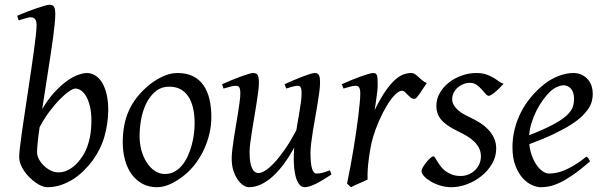

<svg xmlns="http://www.w3.org/2000/svg" viewBox="-20 -762 2523 802"><path d="M294.9 -392.1Q285.6 -392.1 268.1 -380.1Q250.5 -368.2 229.2 -346.4Q208 -324.7 185.8 -295.2Q163.6 -265.6 145.5 -230.5Q140.1 -195.3 137.5 -167.7Q134.8 -140.1 134.8 -125Q134.8 -112.3 142.3 -97.7Q149.9 -83 162.6 -70.6Q175.3 -58.1 191.2 -50Q207 -42 224.1 -42Q241.7 -42 256.8 -48.3Q272 -54.7 284.9 -64.7Q297.9 -74.7 308.1 -87.2Q318.4 -99.6 326.2 -111.8Q337.4 -129.4 344.2 -148.4Q351.1 -167.5 355 -186.5Q358.9 -205.6 360.4 -223.9Q361.8 -242.2 361.8 -258.8Q361.8 -292.5 355.7 -317.6Q349.6 -342.8 340.1 -359.4Q330.6 -376 318.6 -384Q306.6 -392.1 294.9 -392.1ZM432.1 -297.9Q431.2 -246.1 416.7 -193.6Q402.3 -141.1 367.2 -91.8Q350.6 -69.8 330.3 -49.6Q310.1 -29.3 286.1 -13.9Q262.2 1.5 234.9 10.7Q207.5 20 176.8 20Q166.5 20 154.1 14.9Q141.6 9.8 128.7 0.5Q115.7 -8.8 103.3 -21Q90.8 -33.2 81.3 -47.1Q71.8 -61 65.9 -76.2Q60.1 -91.3 60.1 -106Q60.1 -118.7 63.2 -146Q66.4 -173.3 71.5 -210Q76.7 -246.6 83.3 -289.6Q89.8 -332.5 96.4 -377.2Q103 -421.9 109.6 -465.6Q116.2 -509.3 121.3 -546.9Q126.5 -584.5 129.6 -613.3Q132.8 -642.1 132.8 -657.2Q132.8 -668.5 130.4 -675Q127.9 -681.6 124 -684.8Q120.1 -688 115.7 -689Q111.3 -689.9 106.9 -689.9Q102.5 -689.9 94.5 -687.7Q86.4 -685.5 78.1 -683.1Q68.8 -680.2 58.1 -676.8L51.8 -695.8Q72.3 -705.1 93.8 -713.4Q115.2 -721.7 134 -728Q152.8 -734.4 167 -738.3Q181.2 -742.2 187 -742.2Q200.7 -742.2 205.8 -733.4Q210.9 -724.6 210.9 -702.1Q210.9 -687 208.5 -662.4Q206.1 -637.7 201.9 -606.2Q197.8 -574.7 192.1 -537.8Q186.5 -501 180.4 -461.9Q174.3 -422.9 168.2 -383.1Q162.1 -343.3 156.2 -306.2Q181.2 -348.1 207.8 -377Q234.4 -405.8 259.3 -423.6Q284.2 -441.4 305.9 -449.2Q327.6 -457 342.8 -457Q361.8 -457 378.4 -446.5Q395 -436 407 -416Q418.9 -396 425.8 -366.2Q432.6 -336.4 432.1 -297.9Z M793 -246.1Q793 -320.8 765.6 -360.4Q738.3 -399.9 688 -399.9Q652.8 -399.9 628.9 -379.6Q605 -359.4 590.3 -328.6Q575.7 -297.9 569.3 -262Q563 -226.1 563 -194.8Q563 -162.1 571 -133.1Q579.1 -104 593.5 -82.3Q607.9 -60.5 627.2 -47.9Q646.5 -35.2 668.9 -35.2Q691.4 -35.2 709.2 -45.2Q727.1 -55.2 741 -72Q754.9 -88.9 764.6 -110.6Q774.4 -132.3 780.8 -155.8Q787.1 -179.2 790 -202.6Q793 -226.1 793 -246.1ZM862.8 -272.9Q862.8 -240.2 855.5 -206.8Q848.1 -173.3 834 -141.8Q819.8 -110.4 799.1 -81.8Q778.3 -53.2 751 -30.8Q738.3 -20.5 724.1 -11.2Q710 -2 695.3 5.1Q680.7 12.2 665.5 16.1Q650.4 20 635.7 20Q601.6 20 575 5.6Q548.3 -8.8 530 -33.9Q511.7 -59.1 502.2 -93.5Q492.7 -127.9 492.7 -168Q492.7 -203.1 498.5 -235.6Q504.4 -268.1 517.6 -298.3Q530.8 -328.6 552.7 -356.4Q574.7 -384.3 606.9 -410.2Q631.8 -429.7 661.6 -443.4Q691.4 -457 721.7 -457Q759.8 -457 786.6 -443.4Q813.5 -429.7 830.3 -405.3Q847.2 -380.9 855 -347.2Q862.8 -313.5 862.8 -272.9Z M1364.7 -33.2Q1325.2 -6.8 1297.6 6.6Q1270 20 1251.5 20Q1242.2 20 1233.2 11.5Q1224.1 2.9 1217.5 -16.6Q1210.9 -36.1 1208.3 -67.6Q1205.6 -99.1 1209 -145Q1189 -108.9 1166.7 -78.6Q1144.5 -48.3 1120.6 -26.4Q1096.7 -4.4 1071.3 7.8Q1045.9 20 1019.5 20Q1009.8 20 997.3 12.5Q984.9 4.9 973.9 -10.3Q962.9 -25.4 955.3 -47.9Q947.8 -70.3 947.8 -100.1Q947.8 -114.7 950.4 -137.2Q953.1 -159.7 957 -185.5Q960.9 -211.4 965.8 -239.3Q970.7 -267.1 974.6 -292.5Q978.5 -317.9 981.2 -338.4Q983.9 -358.9 983.9 -371.1Q983.9 -382.3 982.4 -388.9Q981 -395.5 978.3 -398.7Q975.6 -401.9 971.9 -402.8Q968.3 -403.8 963.9 -403.8Q959.5 -403.8 951.2 -402.1Q942.9 -400.4 934.6 -397.9Q924.8 -395.5 913.6 -392.1L907.7 -410.2Q928.2 -419.4 949 -428Q969.7 -436.5 987.3 -442.9Q1004.9 -449.2 1018.3 -453.1Q1031.7 -457 1037.6 -457Q1051.8 -457 1056.6 -447.8Q1061.5 -438.5 1061.5 -416Q1061.5 -401.9 1058.6 -378.9Q1055.7 -356 1051.3 -328.6Q1046.9 -301.3 1042 -272Q1037.1 -242.7 1032.7 -215.3Q1028.3 -188 1025.4 -165Q1022.5 -142.1 1022.5 -127.9Q1022.5 -81.1 1032.5 -60.1Q1042.5 -39.1 1060.5 -39.1Q1070.3 -39.1 1086.4 -48.6Q1102.5 -58.1 1123 -79.3Q1143.6 -100.6 1167.7 -134.8Q1191.9 -168.9 1217.8 -218.3Q1221.2 -239.3 1224.9 -260.5Q1228.5 -281.7 1231.9 -301.5Q1235.4 -321.3 1237.5 -339.1Q1239.7 -356.9 1239.7 -371.1Q1239.7 -382.3 1238.5 -388.9Q1237.3 -395.5 1234.9 -398.7Q1232.4 -401.9 1229.2 -402.8Q1226.1 -403.8 1221.7 -403.8Q1217.3 -403.8 1209.7 -402.1Q1202.1 -400.4 1194.3 -397.9Q1185.5 -395.5 1175.8 -392.1L1168.5 -410.2Q1189 -419.4 1209 -428Q1229 -436.5 1245.8 -442.9Q1262.7 -449.2 1275.4 -453.1Q1288.1 -457 1294.4 -457Q1308.1 -457 1312.5 -447.8Q1316.9 -438.5 1316.9 -416Q1316.9 -401.9 1314 -379.2Q1311 -356.4 1306.6 -329.3Q1302.2 -302.2 1296.9 -272.7Q1291.5 -243.2 1287.1 -215.6Q1282.7 -188 1279.8 -164.1Q1276.9 -140.1 1276.9 -124Q1276.9 -79.6 1283.2 -58.3Q1289.6 -37.1 1301.8 -37.1Q1314.5 -37.1 1327.4 -40.3Q1340.3 -43.5 1357.9 -50.8Z M1762.7 -415Q1756.8 -407.2 1749.8 -396Q1742.7 -384.8 1735.6 -374.3Q1728.5 -363.8 1722.2 -356.4Q1715.8 -349.1 1710.9 -349.1Q1701.7 -349.1 1695.1 -354.5Q1688.5 -359.9 1682.9 -366Q1677.2 -372.1 1671.6 -377.4Q1666 -382.8 1658.7 -382.8Q1646 -382.8 1629.2 -365.5Q1612.3 -348.1 1595.5 -320.1Q1578.6 -292 1563.2 -257.1Q1547.9 -222.2 1537.6 -187Q1532.2 -168.5 1528.1 -146.2Q1523.9 -124 1520.8 -100.6Q1517.6 -77.1 1516.1 -54.4Q1514.6 -31.7 1515.6 -12.2Q1509.3 -8.8 1499.8 -4.6Q1490.2 -0.5 1480.2 3.9Q1470.2 8.3 1460.9 12.5Q1451.7 16.6 1445.8 20L1429.7 4.9Q1437 -29.8 1443.8 -66.9Q1450.7 -104 1456.8 -140.9Q1462.9 -177.7 1468 -212.9Q1473.1 -248 1476.8 -278.3Q1480.5 -308.6 1482.7 -332.5Q1484.9 -356.4 1484.9 -371.1Q1484.9 -382.3 1483.2 -388.9Q1481.4 -395.5 1478.8 -398.7Q1476.1 -401.9 1472.4 -402.8Q1468.8 -403.8 1464.8 -403.8Q1460 -403.8 1451.7 -402.1Q1443.4 -400.4 1435.1 -397.9Q1425.3 -395.5 1414.6 -392.1L1407.7 -410.2Q1428.2 -419.4 1449 -428Q1469.7 -436.5 1487.8 -442.9Q1505.9 -449.2 1519.3 -453.1Q1532.7 -457 1538.6 -457Q1545.4 -457 1549.3 -454.6Q1553.2 -452.1 1554.9 -446Q1556.6 -439.9 1557.1 -429Q1557.6 -418 1557.6 -400.9Q1557.6 -395.5 1556.2 -382.8Q1554.7 -370.1 1552.7 -355.2Q1550.8 -340.3 1548.6 -325.7Q1546.4 -311 1544.9 -301.8Q1568.4 -350.1 1589.4 -380.4Q1610.4 -410.6 1629.2 -427.7Q1647.9 -444.8 1665 -450.9Q1682.1 -457 1697.8 -457Q1706.5 -457 1713.6 -452.1Q1720.7 -447.3 1728 -440.4Q1735.4 -433.6 1743.7 -426.5Q1752 -419.4 1762.7 -415Z M2083.5 -412.1Q2073.7 -400.9 2064.2 -391.8Q2054.7 -382.8 2046.4 -376Q2038.1 -369.1 2031.5 -365.5Q2024.9 -361.8 2021.5 -361.8Q2015.1 -361.8 2008.1 -370.4Q2001 -378.9 1991.9 -388.9Q1982.9 -398.9 1970.9 -407.5Q1959 -416 1942.9 -416Q1929.2 -416 1916 -410.9Q1902.8 -405.8 1892.3 -396.7Q1881.8 -387.7 1875.2 -374.8Q1868.7 -361.8 1868.7 -346.2Q1868.7 -329.1 1885 -310.1Q1901.4 -291 1940.9 -272.9Q1960.9 -263.7 1981 -251.5Q2001 -239.3 2016.8 -223.4Q2032.7 -207.5 2042.7 -187.3Q2052.7 -167 2052.7 -141.1Q2052.7 -107.4 2035.4 -77.9Q2018.1 -48.3 1991 -26.6Q1963.9 -4.9 1930.7 7.6Q1897.5 20 1865.7 20Q1842.8 20 1820.3 13.4Q1797.9 6.8 1780.3 -3.4Q1762.7 -13.7 1751.7 -25.6Q1740.7 -37.6 1740.7 -47.9Q1740.7 -53.2 1746.6 -63.5Q1752.4 -73.7 1760.5 -83.7Q1768.6 -93.8 1776.9 -101.3Q1785.2 -108.9 1790.5 -108.9Q1793.9 -108.9 1797.6 -102.8Q1801.3 -96.7 1806.9 -87.6Q1812.5 -78.6 1820.3 -67.9Q1828.1 -57.1 1839.8 -48.1Q1851.6 -39.1 1867.4 -33Q1883.3 -26.9 1904.8 -26.9Q1921.9 -26.9 1937.3 -33.4Q1952.6 -40 1964.1 -51Q1975.6 -62 1982.2 -76.9Q1988.8 -91.8 1988.8 -108.9Q1988.8 -127.9 1981 -143.3Q1973.1 -158.7 1960.2 -171.1Q1947.3 -183.6 1930.2 -193.8Q1913.1 -204.1 1894.5 -212.9Q1868.7 -225.1 1851.1 -237.3Q1833.5 -249.5 1822.8 -262.2Q1812 -274.9 1807.4 -289.1Q1802.7 -303.2 1802.7 -318.8Q1802.7 -349.6 1817.9 -375Q1833 -400.4 1856.9 -418.7Q1880.9 -437 1910.4 -447Q1939.9 -457 1968.8 -457Q1993.7 -457 2010.7 -451.2Q2027.8 -445.3 2040.8 -437.5Q2053.7 -429.7 2063.5 -422.4Q2073.2 -415 2083.5 -412.1Z M2280.8 -381.8Q2264.6 -367.2 2249.3 -346.2Q2233.9 -325.2 2221.4 -300.8Q2209 -276.4 2200.7 -249.8Q2192.4 -223.1 2190.4 -197.3Q2254.4 -222.2 2291.7 -242.4Q2329.1 -262.7 2348.1 -280.8Q2367.2 -298.8 2372.6 -315.4Q2377.9 -332 2377.9 -349.1Q2377.9 -364.3 2374 -375.2Q2370.1 -386.2 2363.8 -392.8Q2357.4 -399.4 2349.4 -402.6Q2341.3 -405.8 2333 -405.8Q2325.2 -405.8 2310.1 -400.1Q2294.9 -394.5 2280.8 -381.8ZM2456.1 -371.1Q2456.1 -357.4 2452.9 -342.3Q2449.7 -327.1 2439.7 -311Q2429.7 -294.9 2411.9 -277.3Q2394 -259.8 2364.5 -241Q2335 -222.2 2292.5 -201.9Q2250 -181.6 2190.9 -159.7Q2193.8 -132.3 2202.4 -109.9Q2210.9 -87.4 2222.4 -71.3Q2233.9 -55.2 2247.3 -46.1Q2260.7 -37.1 2273.9 -37.1Q2284.2 -37.1 2298.8 -39.3Q2313.5 -41.5 2332.8 -48.8Q2352.1 -56.2 2376.2 -70.3Q2400.4 -84.5 2429.7 -107.9Q2435.1 -105 2439.2 -98.4Q2443.4 -91.8 2444.8 -87.9Q2404.8 -53.2 2374 -32Q2343.3 -10.7 2319.1 0.7Q2294.9 12.2 2275.6 16.1Q2256.3 20 2238.8 20Q2222.7 20 2202.1 11Q2181.6 2 2163.6 -17.8Q2145.5 -37.6 2133.1 -69.6Q2120.6 -101.6 2120.6 -147.9Q2120.6 -186 2129.9 -222.9Q2139.2 -259.8 2156.5 -293.7Q2173.8 -327.6 2199.2 -357.9Q2224.6 -388.2 2256.8 -413.1Q2268.1 -421.9 2282.2 -429.9Q2296.4 -438 2311.8 -444.1Q2327.1 -450.2 2343 -453.6Q2358.9 -457 2374 -457Q2395 -457 2410.4 -449.5Q2425.8 -441.9 2436 -429.7Q2446.3 -417.5 2451.2 -402.1Q2456.1 -386.7 2456.1 -371.1Z"/></svg>

Font: Gentium Plus Cyr
Style: Italic
Weight: 400
Italic angle: -8°
Designer: J. Victor Gaultney, Annie Olsen, Iska Routamaa, Becca Hirsbrunner
Foundry: SIL International
Version: Version 5.000